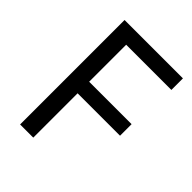

<svg xmlns="http://www.w3.org/2000/svg" viewBox="-205 -821 928 928"><g transform="rotate(45 259.5 -357.0)"><path d="M187 0H97V-714H496V-635H187V-382H477V-303H187Z"/></g></svg>

Font: hexlgurmukhi05
Style: Book
Weight: 400
Designer: Jelle Bosma - Monotype Design Team
Foundry: Monotype Imaging Inc.
Version: Version 2.003